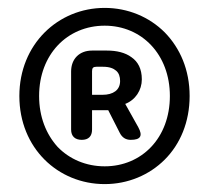

<svg xmlns="http://www.w3.org/2000/svg" viewBox="-20 -823 530 486"><path d="M397 -741C358 -780 304 -803 245 -803C127 -803 29 -711 29 -580C29 -448 127 -357 245 -357C304 -357 358 -380 397 -419C436 -458 460 -514 460 -580C460 -646 436 -701 397 -741ZM126 -708C156 -740 198 -758 245 -758C339 -758 410 -685 410 -580C410 -474 339 -402 245 -402C198 -402 156 -420 126 -451C97 -483 79 -527 79 -580C79 -633 97 -677 126 -708ZM313 -678C297 -690 275 -695 251 -695H213C181 -695 160 -674 160 -642V-582V-495C160 -478 170 -469 187 -469C204 -469 213 -478 213 -495V-544H254L283 -487C289 -475 298 -469 311 -469C336 -469 342 -479 330 -501L297 -560C323 -570 339 -595 339 -622C339 -649 329 -667 313 -678ZM274 -644C281 -638 284 -629 284 -618C284 -607 280 -598 272 -592C264 -586 253 -583 239 -583H213V-643C213 -651 216 -654 224 -654H241C257 -654 267 -650 274 -644Z"/></svg>

Font: GenSenRounded2 TW M
Style: Regular
Weight: 500
Version: Version 2.100;PS 2.1;hotconv 16.6.51;makeotf.lib2.5.65220 DE